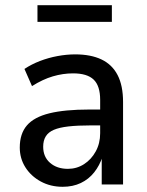

<svg xmlns="http://www.w3.org/2000/svg" viewBox="-20 -709 566 738"><path d="M221 9Q174 9 136.5 -11.5Q99 -32 77.5 -66Q56 -100 56 -142Q56 -195 83.5 -227Q111 -259 170 -273.5Q229 -288 323 -288H378V-227H329Q278 -227 243 -223Q208 -219 187 -210Q166 -201 156 -185Q146 -169 146 -145Q146 -106 172.5 -83Q199 -60 241 -60Q275 -60 303 -78Q331 -96 348 -127Q365 -158 365 -197V-325Q365 -379 340 -403Q315 -427 261 -427Q222 -427 183 -415.5Q144 -404 103 -378L74 -444Q101 -462 133.5 -474.5Q166 -487 201 -493.5Q236 -500 269 -500Q329 -500 370 -480.5Q411 -461 432 -420.5Q453 -380 453 -317V0H371V-107H374Q363 -73 342 -46.5Q321 -20 290.5 -5.5Q260 9 221 9ZM124 -625V-689H410V-625Z"/></svg>

Font: Nunito Sans 10pt SemiCondensed Medium
Style: Regular
Weight: 500
Width: 4
Designer: Vernon Adams
Foundry: Vernon Adams
Version: Version 3.101;gftools[0.9.27]